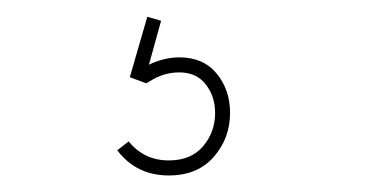

<svg xmlns="http://www.w3.org/2000/svg" viewBox="-20 -27 441 231"><path d="M159.2 50.8Q177.7 42 195.8 42Q224.6 42 240.7 61.5Q256.8 81.1 256.8 108.9Q256.8 139.2 237.3 161.6Q217.8 184.1 183.1 184.1Q144 184.1 121.1 153.8L134.8 143.1Q153.3 166 183.1 166Q210 166 224.4 148.9Q238.8 131.8 238.8 108.9Q238.8 88.9 227.5 74.5Q216.3 60.1 195.8 60.1Q176.8 60.1 160.2 70.8L155.8 73.2L136.2 65.9L157.2 -6.8L173.8 -2Z"/></svg>

Font: Rawengulk
Style: Light
Weight: 300
Version: Version 0.92